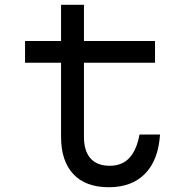

<svg xmlns="http://www.w3.org/2000/svg" viewBox="-20 -770 790 805"><path d="M332 -750V-598H630V-507H332V-196Q332 -137 359.5 -106Q387 -75 440 -75Q492 -75 522.5 -108Q553 -141 565 -206H651Q644 -99 588.5 -42Q533 15 436 15Q339 15 287.5 -40Q236 -95 236 -196V-507H85V-598H236V-750Z"/></svg>

Font: Martian Mono SemiExpanded Light
Style: Regular
Weight: 300
Width: 6
Monospace: yes
Designer: Roman Shamin
Foundry: Evil Martians
Version: Version 0.930